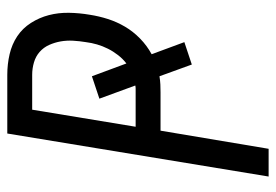

<svg xmlns="http://www.w3.org/2000/svg" viewBox="-138 -638 775 540"><g transform="rotate(-90 250.0 -367.5)"><path d="M24 0 145 -735H310Q340 -735 368 -728.5Q396 -722 418.5 -707Q441 -692 456 -668.5Q471 -645 478 -618Q485 -591 484.5 -561.5Q484 -532 479 -503Q475 -477 467 -452Q459 -427 445.5 -404Q432 -381 412 -361.5Q392 -342 368 -329L402 -237L339 -216L306 -307Q294 -305 283 -304.5Q272 -304 261 -304H153L102 0ZM164 -374H261Q266 -374 271 -374Q276 -374 280 -375L243 -476L306 -497L342 -400Q355 -410 365.5 -423.5Q376 -437 383.5 -452Q391 -467 395.5 -482.5Q400 -498 402 -514Q405 -532 406 -550Q407 -568 404 -585Q401 -602 394 -617.5Q387 -633 374.5 -644Q362 -655 345 -660Q328 -665 310 -665H212Z"/></g></svg>

Font: Iosevka SS04 Oblique
Style: Regular
Weight: 400
Italic angle: -9°
Monospace: yes
Designer: Belleve Invis
Foundry: Belleve Invis
Version: Version 19.0.0; ttfautohint (v1.8.4)